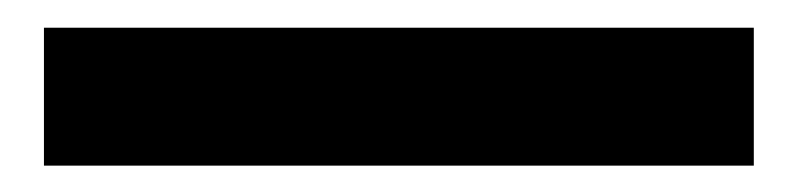

<svg xmlns="http://www.w3.org/2000/svg" viewBox="-20 50 590 142"><path d="M12.5 172.5V70.5H537.5V172.5Z"/></svg>

Font: Geologica Medium
Style: Regular
Weight: 500
Designer: Sindre Bremnes, Frode Helland
Foundry: Monokrom Skriftforlag AS
Version: Version 1.010;gftools[0.9.28]